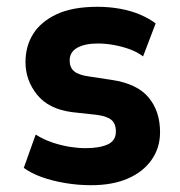

<svg xmlns="http://www.w3.org/2000/svg" viewBox="-20 -534 530 565"><path d="M248 11Q209 11 171 4.5Q133 -2 102.5 -13Q72 -24 50 -40L85 -138Q109 -123 134.5 -114.5Q160 -106 185 -102Q210 -98 231 -98Q273 -98 297 -109Q321 -120 321 -147Q321 -170 308 -181Q295 -192 265 -196L192 -204Q123 -213 89 -255.5Q55 -298 55 -351Q55 -398 77.5 -434Q100 -470 146.5 -492Q193 -514 267 -514Q302 -514 334.5 -508Q367 -502 393.5 -490.5Q420 -479 438 -465L401 -368Q384 -381 362 -389Q340 -397 315.5 -401.5Q291 -406 268 -406Q230 -406 207.5 -393.5Q185 -381 185 -356Q185 -335 198.5 -324Q212 -313 242 -309L308 -299Q383 -288 417 -247.5Q451 -207 451 -145Q451 -99 426 -63.5Q401 -28 356 -8.5Q311 11 248 11Z"/></svg>

Font: Nunito Sans 7pt Condensed ExtraBold
Style: Regular
Weight: 800
Width: 3
Designer: Vernon Adams
Foundry: Vernon Adams
Version: Version 3.101;gftools[0.9.27]